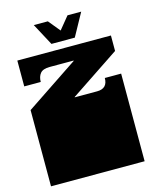

<svg xmlns="http://www.w3.org/2000/svg" viewBox="-129 -971 846 1056"><g transform="rotate(-15 294.0 -442.5)"><path d="M28 0V-135Q28 -152 28 -156.5Q28 -161 28 -163Q28 -165 28 -171V-172Q28 -179 28 -180.5Q28 -182 28 -187.5Q28 -193 28 -209V-260Q28 -277 28 -281.5Q28 -286 28 -288Q28 -290 28 -296V-297Q28 -304 28 -305.5Q28 -307 28 -312.5Q28 -318 28 -334V-434L327 -634V-636H191Q152 -636 137 -617.5Q122 -599 122 -569H28V-716H561V-628L281 -441V-439H408Q468 -439 468 -499H561V-334Q561 -318 561 -312.5Q561 -307 561 -305.5Q561 -304 561 -297V-296Q561 -290 561 -288Q561 -286 561 -281.5Q561 -277 561 -260V-209Q561 -193 561 -187.5Q561 -182 561 -180.5Q561 -179 561 -172V-171Q561 -165 561 -163Q561 -161 561 -156.5Q561 -152 561 -135V0ZM233 -756 166 -881H246L301 -814L359 -885H437L366 -756Z"/></g></svg>

Font: Danfo
Style: Regular
Weight: 400
Designer: Seyi Olusanya, David Udoh, Eyiyemi Adegbite, Mirko Velimirović
Version: Version 1.000